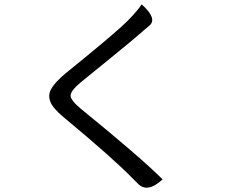

<svg xmlns="http://www.w3.org/2000/svg" viewBox="-20 -824 1040 881"><path d="M630 -804Q704 -738 665 -706L664 -705Q637 -683 616 -664Q596 -646 483 -554Q371 -463 349 -445Q304 -407 304 -385Q304 -364 352 -324Q625 -102 726 -1Q655 65 611 17L586 -8Q495 -101 271 -287Q223 -327 211 -357Q199 -388 215 -416Q231 -445 278 -485Q292 -497 365 -556Q523 -685 568 -731Q613 -777 630 -804Z"/></svg>

Font: Swei Toothpaste CJK TC
Style: Regular
Weight: 400
Version: Version 1.0